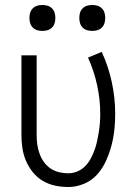

<svg xmlns="http://www.w3.org/2000/svg" viewBox="-20 -742 540 770"><path d="M254 8Q227 8 201 2.5Q175 -3 152 -16.5Q129 -30 112 -51Q95 -72 84.5 -96.5Q74 -121 70 -147Q66 -173 66 -200V-520H127V-200Q127 -181 129.5 -162.5Q132 -144 138.5 -126Q145 -108 156 -92.5Q167 -77 182.5 -66.5Q198 -56 216.5 -51.5Q235 -47 254 -47Q273 -47 290.5 -54.5Q308 -62 321 -75Q334 -88 343 -104.5Q352 -121 358.5 -138.5Q365 -156 369 -174Q373 -192 376 -210.5Q379 -229 380.5 -247.5Q382 -266 382 -285Q382 -343 369.5 -400.5Q357 -458 333 -511L388 -534Q415 -475 428.5 -412Q442 -349 442 -285Q442 -252 438.5 -220Q435 -188 426.5 -156.5Q418 -125 404.5 -95.5Q391 -66 369.5 -42Q348 -18 317 -5Q286 8 254 8ZM350 -618Q339 -618 329 -621Q319 -624 311.5 -631.5Q304 -639 301 -649Q298 -659 298 -670Q298 -681 301 -691Q304 -701 311.5 -708.5Q319 -716 329 -719Q339 -722 350 -722Q361 -722 371 -719Q381 -716 388.5 -708.5Q396 -701 399 -691Q402 -681 402 -670Q402 -659 399 -649Q396 -639 388.5 -631.5Q381 -624 371 -621Q361 -618 350 -618ZM150 -618Q139 -618 129 -621Q119 -624 111.5 -631.5Q104 -639 101 -649Q98 -659 98 -670Q98 -681 101 -691Q104 -701 111.5 -708.5Q119 -716 129 -719Q139 -722 150 -722Q161 -722 171 -719Q181 -716 188.5 -708.5Q196 -701 199 -691Q202 -681 202 -670Q202 -659 199 -649Q196 -639 188.5 -631.5Q181 -624 171 -621Q161 -618 150 -618Z"/></svg>

Font: Iosevka Light
Style: Regular
Weight: 300
Monospace: yes
Designer: Belleve Invis
Foundry: Belleve Invis
Version: Version 32.5.0; ttfautohint (v1.8.4)